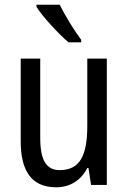

<svg xmlns="http://www.w3.org/2000/svg" viewBox="-20 -786 545 816"><path d="M234 -766H135V-757C160 -716 230 -641 271 -606H325V-617C297 -654 256 -720 234 -766ZM434 -537H351V-253C351 -126 321 -63 233 -63C177 -63 151 -106 151 -199V-537H68V-186C68 -62 112 10 219 10C275 10 324 -18 351 -72H356L367 0H434Z"/></svg>

Font: Noto Sans Bengali Condensed
Style: Regular
Weight: 400
Width: 3
Designer: Jelle Bosma - Monotype Design Team
Foundry: Monotype Imaging Inc.
Version: Version 2.003